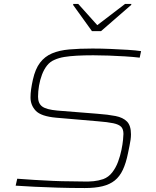

<svg xmlns="http://www.w3.org/2000/svg" viewBox="-20 -941 789 969"><path d="M408 8Q335 8 271 6Q207 4 154 1.5Q101 -1 59 -4L67 -39Q106 -36 154 -33Q202 -30 248.5 -28Q295 -26 329 -26Q369 -26 398.5 -25Q428 -24 452.5 -26.5Q477 -29 501 -37Q528 -47 546.5 -71Q565 -95 576 -125Q587 -155 593 -184.5Q599 -214 601 -236Q603 -258 603 -265Q603 -289 591.5 -301Q580 -313 552 -319Q524 -325 473 -329L263 -347Q187 -354 160.5 -382Q134 -410 134 -449Q134 -469 137 -490.5Q140 -512 146 -539Q158 -593 182 -624.5Q206 -656 242.5 -671.5Q279 -687 329.5 -691.5Q380 -696 447 -696Q492 -696 538.5 -694Q585 -692 625.5 -689.5Q666 -687 692 -683L685 -650Q652 -654 611 -656.5Q570 -659 528.5 -660.5Q487 -662 451 -662Q404 -662 368 -660Q332 -658 304.5 -653.5Q277 -649 255 -639Q233 -630 217.5 -610.5Q202 -591 192 -564.5Q182 -538 177 -509Q172 -480 172 -453Q172 -419 193 -403.5Q214 -388 269 -383L470 -367Q525 -363 563 -355.5Q601 -348 621 -327.5Q641 -307 641 -263Q641 -250 639 -235.5Q637 -221 633.5 -204.5Q630 -188 626 -168Q616 -118 600 -84Q584 -50 559 -30Q534 -10 497 -1Q460 8 408 8ZM444 -784 349 -916 350 -921H375L471 -814L611 -921H643L642 -916L490 -784Z"/></svg>

Font: Saira Expanded Thin
Style: Italic
Weight: 250
Width: 7
Italic angle: -12°
Designer: Hector Gatti with collaboration of the Omnibus-Type team
Foundry: Omnibus-Type
Version: Version 1.101